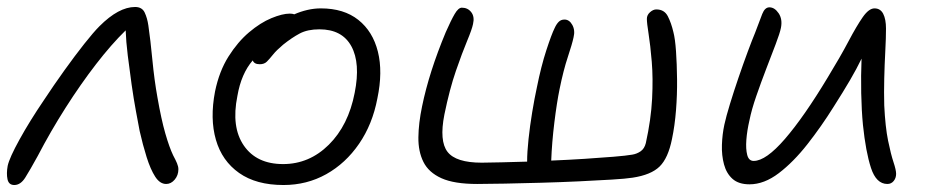

<svg xmlns="http://www.w3.org/2000/svg" viewBox="-30 -518 2667 550"><path d="M11 12Q-5 12 -8.5 -4.5Q-12 -21 -8 -43Q-3 -66 26 -118.5Q55 -171 95 -230Q124 -274 154.5 -316.5Q185 -359 211.5 -392.5Q238 -426 255 -443Q310 -498 357 -498Q377 -498 384.5 -482Q392 -466 395 -445Q401 -404 406.5 -346.5Q412 -289 421 -239Q432 -176 443.5 -136Q455 -96 466 -73Q473 -60 477 -50.5Q481 -41 481 -33Q481 -16 470.5 -3.5Q460 9 446 9Q428 9 414.5 -12Q401 -33 390 -68Q379 -103 370 -143Q366 -164 359.5 -199Q353 -234 347 -276Q341 -318 336 -359Q331 -400 330 -431Q289 -391 245 -334Q201 -277 158 -209.5Q115 -142 78 -71Q56 -31 42.5 -9.5Q29 12 11 12Z M782 12Q704 12 655 -22.5Q606 -57 588.5 -117.5Q571 -178 586 -256Q598 -314 624.5 -356Q651 -398 683.5 -425.5Q716 -453 747.5 -466Q779 -479 800 -479Q808 -479 813 -477Q831 -485 850.5 -489.5Q870 -494 889 -494Q955 -494 996.5 -461Q1038 -428 1052.5 -370Q1067 -312 1051 -236Q1037 -162 998.5 -106Q960 -50 904.5 -19Q849 12 782 12ZM650 -243Q632 -154 668.5 -101Q705 -48 781 -48Q856 -48 912 -103.5Q968 -159 986 -252Q1003 -337 976.5 -385.5Q950 -434 885 -434Q851 -434 828.5 -422Q806 -410 781 -390Q762 -374 752 -361.5Q742 -349 734.5 -341.5Q727 -334 714 -334Q698 -334 694 -345Q661 -307 650 -243Z M1337 9Q1271 9 1234.5 -7.5Q1198 -24 1183 -54Q1168 -84 1168.5 -124.5Q1169 -165 1179 -213Q1199 -311 1247 -426Q1262 -460 1272.5 -478Q1283 -496 1293 -496Q1310 -496 1320 -483Q1330 -470 1325 -449Q1322 -434 1308 -400.5Q1294 -367 1276 -315Q1258 -263 1243 -190Q1228 -114 1252 -83Q1276 -52 1350 -52Q1372 -52 1406 -53Q1440 -54 1480 -55Q1480 -82 1484 -119.5Q1488 -157 1494.5 -196.5Q1501 -236 1508 -268Q1520 -328 1535 -374Q1550 -420 1559 -438Q1564 -449 1570.5 -455.5Q1577 -462 1587 -462Q1601 -462 1609.5 -446.5Q1618 -431 1613 -411Q1609 -392 1596.5 -354.5Q1584 -317 1573 -263Q1565 -224 1558 -167Q1551 -110 1549 -58Q1598 -60 1644.5 -63Q1691 -66 1727.5 -69Q1764 -72 1781 -75Q1794 -77 1805 -84.5Q1816 -92 1820 -108Q1835 -176 1838 -235Q1841 -294 1837 -341.5Q1833 -389 1828 -420.5Q1823 -452 1823 -464Q1823 -475 1832 -483Q1841 -491 1850 -491Q1873 -491 1883 -471.5Q1893 -452 1899 -426Q1904 -407 1906.5 -371Q1909 -335 1909.5 -291Q1910 -247 1906.5 -202.5Q1903 -158 1895 -120Q1884 -65 1859.5 -41Q1835 -17 1782 -9Q1763 -6 1722 -3.5Q1681 -1 1628 1.5Q1575 4 1519.5 5.5Q1464 7 1416 8Q1368 9 1337 9Z M2117 10Q2086 10 2068.5 -5.5Q2051 -21 2044 -47Q2037 -73 2038 -103Q2039 -133 2045 -161Q2050 -184 2061 -220Q2072 -256 2085.5 -295.5Q2099 -335 2112 -370Q2125 -405 2133 -424Q2146 -459 2153.5 -478Q2161 -497 2174 -497Q2189 -497 2200.5 -480Q2212 -463 2207 -438Q2204 -423 2192 -391.5Q2180 -360 2165 -321Q2150 -282 2136.5 -243Q2123 -204 2117 -174Q2110 -144 2108 -117.5Q2106 -91 2110.5 -74Q2115 -57 2129 -57Q2164 -57 2218.5 -120Q2273 -183 2341 -296Q2377 -355 2400.5 -399.5Q2424 -444 2441.5 -469Q2459 -494 2475 -494Q2492 -494 2500 -478.5Q2508 -463 2508 -436Q2508 -409 2506 -371.5Q2504 -334 2503 -293.5Q2502 -253 2503 -216Q2506 -154 2514 -115Q2522 -76 2529.5 -53.5Q2537 -31 2537 -20Q2537 -8 2530 0.5Q2523 9 2512 9Q2480 9 2465 -37Q2450 -83 2442 -160Q2438 -201 2437 -251.5Q2436 -302 2438 -350Q2424 -321 2405 -288.5Q2386 -256 2358 -212Q2323 -156 2283 -105Q2243 -54 2201 -22Q2159 10 2117 10Z"/></svg>

Font: Shantell Sans Normal
Style: Italic
Weight: 300
Italic angle: -11.31°
Designer: Stephen Nixon, Anya Danilova, Shantell Martin
Foundry: Arrow Type
Version: Version 1.008;[a672d596b]